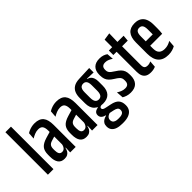

<svg xmlns="http://www.w3.org/2000/svg" viewBox="-24 -1301 2123 2123"><g transform="rotate(-45 1037.0 -240.0)"><path d="M45.5 0V-664.5H132.5V0Z M394 0 397.5 -86H393.5V-300.5V-340.5Q393.5 -387 377.8 -409Q362 -431 324 -431Q295 -431 267.2 -419.8Q239.5 -408.5 216.5 -394L222.5 -472Q236.5 -481.5 254.8 -489.2Q273 -497 294.8 -502Q316.5 -507 341 -507Q378 -507 404.5 -496.8Q431 -486.5 447.8 -466.2Q464.5 -446 472.2 -415.2Q480 -384.5 480 -344V0ZM302 7Q251.5 7 227 -27Q202.5 -61 202.5 -125.5V-155Q202.5 -216 230 -248.2Q257.5 -280.5 320 -299L404 -324L413 -255L341.5 -233Q313 -224.5 300.8 -207.2Q288.5 -190 288.5 -159.5V-139Q288.5 -104 299.2 -85Q310 -66 337 -66Q353.5 -66 365.2 -74.8Q377 -83.5 384.5 -98.5Q392 -113.5 395 -133L405.5 -72.5H392.5Q388 -50 377.8 -32Q367.5 -14 349.2 -3.5Q331 7 302 7Z M736 0 739.5 -86H735.5V-300.5V-340.5Q735.5 -387 719.8 -409Q704 -431 666 -431Q637 -431 609.2 -419.8Q581.5 -408.5 558.5 -394L564.5 -472Q578.5 -481.5 596.8 -489.2Q615 -497 636.8 -502Q658.5 -507 683 -507Q720 -507 746.5 -496.8Q773 -486.5 789.8 -466.2Q806.5 -446 814.2 -415.2Q822 -384.5 822 -344V0ZM644 7Q593.5 7 569 -27Q544.5 -61 544.5 -125.5V-155Q544.5 -216 572 -248.2Q599.5 -280.5 662 -299L746 -324L755 -255L683.5 -233Q655 -224.5 642.8 -207.2Q630.5 -190 630.5 -159.5V-139Q630.5 -104 641.2 -85Q652 -66 679 -66Q695.5 -66 707.2 -74.8Q719 -83.5 726.5 -98.5Q734 -113.5 737 -133L747.5 -72.5H734.5Q730 -50 719.8 -32Q709.5 -14 691.2 -3.5Q673 7 644 7Z M1033 -123.5Q971.5 -123.5 932.8 -160Q894 -196.5 894 -268V-351.5Q894 -394.5 907.5 -428.2Q921 -462 953 -482.5Q985 -503 1040.5 -505L1202.5 -511.5V-442L1101.5 -445.5V-441Q1126 -435 1141 -420.8Q1156 -406.5 1163.2 -384.2Q1170.5 -362 1170.5 -331V-268Q1170.5 -196.5 1135.5 -160Q1100.5 -123.5 1033 -123.5ZM1031.5 113.5H1048Q1072 113.5 1088.2 108Q1104.5 102.5 1112.8 91.2Q1121 80 1121 63V62Q1121 40.5 1107 29Q1093 17.5 1062.5 11L1000 -2L1021 -2.5Q1001 2.5 987 10.8Q973 19 965.5 30.8Q958 42.5 958 59V60Q958 77 966.5 89Q975 101 991.5 107.2Q1008 113.5 1031.5 113.5ZM1027 183.5Q981.5 183.5 948.8 172.5Q916 161.5 898.5 139.2Q881 117 881 83V81Q881 54.5 891.8 37Q902.5 19.5 921 8.8Q939.5 -2 962.5 -7V-11.5Q934 -18 916.5 -34Q899 -50 899 -76.5V-77.5Q899 -94.5 907 -106.2Q915 -118 929.2 -125Q943.5 -132 962.5 -134.5V-146L1031.5 -126H1017Q999.5 -126 989.5 -120Q979.5 -114 979.5 -102.5V-102Q979.5 -89.5 990 -82.8Q1000.5 -76 1022.5 -71.5L1087 -58Q1148.5 -45.5 1173.8 -15.8Q1199 14 1199 63V67Q1199 105 1180.8 131Q1162.5 157 1128 170.2Q1093.5 183.5 1045 183.5ZM1033 -189.5Q1052.5 -189.5 1064.5 -199Q1076.5 -208.5 1082.2 -226.5Q1088 -244.5 1088 -270V-358.5Q1088 -383 1082.5 -400.5Q1077 -418 1065 -427.5Q1053 -437 1034 -437H1033Q1013.5 -437 1001 -427.8Q988.5 -418.5 982.8 -401Q977 -383.5 977 -357.5V-270Q977 -244.5 982.8 -226.5Q988.5 -208.5 1001 -199Q1013.5 -189.5 1033 -189.5Z M1337.5 7Q1304.5 7 1278.5 -1.5Q1252.5 -10 1235 -21L1229 -104Q1251 -89.5 1274.8 -79.8Q1298.5 -70 1326 -70Q1356.5 -70 1370.2 -85.5Q1384 -101 1384 -129V-141.5Q1384 -159 1379 -171.8Q1374 -184.5 1359 -198Q1344 -211.5 1313.5 -230Q1282.5 -249 1263.8 -268.5Q1245 -288 1236.8 -312.2Q1228.5 -336.5 1228.5 -369V-380Q1228.5 -440 1261 -473Q1293.5 -506 1355.5 -506Q1388.5 -506 1412.8 -497.5Q1437 -489 1453.5 -476.5L1459.5 -398.5Q1440 -412 1418.5 -421.5Q1397 -431 1370 -431Q1350 -431 1337.5 -424.2Q1325 -417.5 1319 -404.8Q1313 -392 1313 -374V-366.5Q1313 -347 1320.5 -333.8Q1328 -320.5 1343.2 -308.8Q1358.5 -297 1382.5 -281.5Q1413 -262.5 1432 -243.8Q1451 -225 1460 -201.2Q1469 -177.5 1469 -142.5V-127Q1469 -63.5 1436.2 -28.2Q1403.5 7 1337.5 7Z M1653 6.5Q1615.5 6.5 1591.5 -6.5Q1567.5 -19.5 1555.8 -45.5Q1544 -71.5 1544 -109.5V-480H1629.5V-129.5Q1629.5 -98.5 1641.8 -85.8Q1654 -73 1681.5 -73Q1696 -73 1708.5 -76.5Q1721 -80 1732 -85L1726 -8Q1712.5 -1.5 1693.8 2.5Q1675 6.5 1653 6.5ZM1493 -424V-494.5H1724L1718 -424ZM1545 -487V-612.5L1630.5 -625.5L1627 -487Z M1927.5 7Q1848 7 1807.8 -37.5Q1767.5 -82 1767.5 -171V-345Q1767.5 -425.5 1802.2 -466.5Q1837 -507.5 1908 -507.5Q1954.5 -507.5 1985.2 -488.5Q2016 -469.5 2031 -433Q2046 -396.5 2046 -344V-290.5Q2046 -270 2045 -250Q2044 -230 2041 -208.5H1962.5Q1962.5 -253 1962.5 -287.8Q1962.5 -322.5 1962.5 -354Q1962.5 -382 1956.8 -400Q1951 -418 1939 -426.8Q1927 -435.5 1908 -435.5Q1879 -435.5 1866.2 -415.5Q1853.5 -395.5 1853.5 -354V-249.5V-234.5V-163Q1853.5 -139 1859.2 -121.2Q1865 -103.5 1876.8 -92Q1888.5 -80.5 1905.5 -74.8Q1922.5 -69 1945 -69Q1972.5 -69 1996.5 -77Q2020.5 -85 2040.5 -97.5L2034.5 -20.5Q2015 -9 1987.5 -1Q1960 7 1927.5 7ZM1821.5 -208.5V-277.5H2021V-208.5Z"/></g></svg>

Font: Anek Tamil Condensed Medium
Style: Regular
Weight: 500
Width: 3
Designer: Aadarsh Rajan (Tamil), Yesha Goshar (Latin)
Foundry: Ek Type
Version: Version 1.003